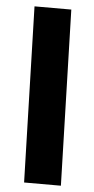

<svg xmlns="http://www.w3.org/2000/svg" viewBox="-54 -778 399 811"><g transform="rotate(5 146.0 -372.5)"><path d="M80 0H236L215 -745H59Z"/></g></svg>

Font: Noto Sans Arabic UI XBd
Style: Regular
Weight: 800
Designer: Monotype Design Team, Nadine Chahine and Nizar Qandah
Foundry: Monotype Imaging Inc.
Version: Version 2.010